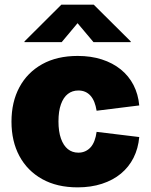

<svg xmlns="http://www.w3.org/2000/svg" viewBox="-20 -786 640 816"><path d="M310.1 10.3Q222.2 10.3 159.2 -24.9Q96.2 -60.1 62.5 -122.8Q28.8 -185.5 28.8 -269Q28.8 -352.5 62.5 -415.3Q96.2 -478 159.2 -513.2Q222.2 -548.3 310.1 -548.3Q366.7 -548.3 412.8 -533.4Q459 -518.6 493.2 -491Q527.3 -463.4 547.4 -424.6Q567.4 -385.7 571.8 -337.9L390.6 -315.4Q387.2 -336.4 380.9 -352.3Q374.5 -368.2 364.7 -379.2Q355 -390.1 342 -395.8Q329.1 -401.4 313 -401.4Q287.1 -401.4 268.3 -386.7Q249.5 -372.1 239 -342.8Q228.5 -313.5 228.5 -270Q228.5 -227.1 239 -197.3Q249.5 -167.5 268.3 -152.3Q287.1 -137.2 313 -137.2Q329.1 -137.2 342 -143.1Q355 -148.9 365 -159.9Q375 -170.9 381.3 -187.5Q387.7 -204.1 390.6 -225.6L571.8 -203.6Q567.4 -154.8 547.6 -115.5Q527.8 -76.2 493.9 -48.1Q460 -20 413.3 -4.9Q366.7 10.3 310.1 10.3ZM242.2 -606.9H84V-609.9L240.7 -766.1H378.4L535.6 -609.9V-606.9H377.4L309.6 -687.5Z"/></svg>

Font: Inter 17pt Black
Style: Regular
Weight: 900
Version: Version 4.001;git-66647c0bb